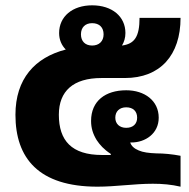

<svg xmlns="http://www.w3.org/2000/svg" viewBox="-20 -694 708 721"><path d="M346 7C415 7 484 -4 554 -4C590 -4 624 -1 658 7V-109C627 -115 595 -118 568 -118C539 -119 517 -122 501 -129C484 -136 473 -146 469 -159C471 -159 472 -159 474 -159C525 -159 576 -192 576 -252C576 -316 523 -355 454 -355C376 -355 322 -315 322 -240C322 -213 329 -191 343 -168C355 -150 370 -133 396 -116V-112H363C249 -112 201 -166 201 -263C201 -352 255 -401 361 -401H449C582 -401 658 -487 658 -627H504C504 -556 485 -529 438 -523C446 -536 451 -552 451 -570C451 -632 401 -674 326 -674C252 -674 202 -632 202 -570C202 -545 211 -524 227 -508C111 -478 38 -398 38 -263C38 -100 125 7 346 7ZM326 -523C300 -523 284 -539 284 -565C284 -591 300 -607 326 -607C353 -607 369 -591 369 -565C369 -539 352 -523 326 -523ZM454 -214C429 -214 413 -229 413 -252C413 -276 429 -291 454 -291C480 -291 495 -276 495 -252C495 -229 480 -214 454 -214Z"/></svg>

Font: Noto Sans Thai Looped ExtraBold
Style: Regular
Weight: 800
Designer: Cadson Demak Team
Foundry: Cadson Demak Co., Ltd.
Version: Version 1.001